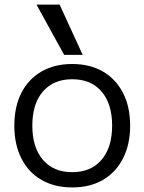

<svg xmlns="http://www.w3.org/2000/svg" viewBox="-20 -810 632 840"><path d="M295.8 10Q218.5 10 161.4 -23Q104.3 -56 73.5 -117Q42.7 -178 42.7 -260Q42.7 -343 73.5 -403.5Q104.3 -464 161.4 -497Q218.5 -530 295.7 -530Q373.9 -530 430.5 -497Q487 -464 518.2 -403.5Q549.4 -343 549.4 -260Q549.4 -178 518.2 -117Q487 -56 430.5 -23Q374 10 295.8 10ZM296 -56.7Q378 -56.7 424.3 -110.9Q470.6 -165 470.6 -260.1Q470.6 -356 424.3 -409.6Q378 -463.3 296 -463.3Q214 -463.3 167.7 -409.6Q121.4 -356 121.4 -260.1Q121.4 -165 167.7 -110.9Q214 -56.7 296 -56.7ZM260.6 -570 139.6 -790H240.7L341.7 -570Z"/></svg>

Font: M PLUS 2 Thin
Style: Regular
Weight: 100
Designer: Coji Morishita
Foundry: UNDERFOREST DESIGN
Version: Version 1.001